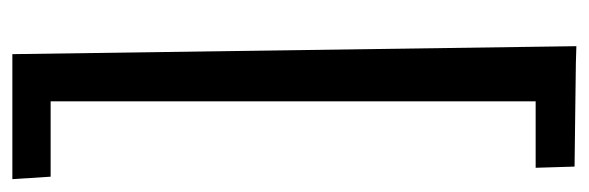

<svg xmlns="http://www.w3.org/2000/svg" viewBox="-336 -502 939 306"><g transform="rotate(-90 133.0 -349.5)"><path d="M0 -798.8H199.2L211.9 100.1Q187 99.1 154.5 98.9Q122.1 98.6 91.8 98.1Q56.6 97.7 20 97.2L18.1 35.2H124V-737.8H3.9Z"/></g></svg>

Font: Englebert
Style: Regular
Weight: 400
Designer: Astigmatic (AOETI)
Foundry: Astigmatic (AOETI)
Version: Version 1.000